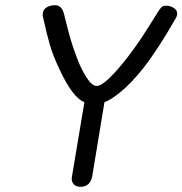

<svg xmlns="http://www.w3.org/2000/svg" viewBox="-20 -720 700 737"><path d="M256 -41 304 -328Q258 -345 206 -459Q183 -508 171.5 -547.5Q160 -587 145 -655Q144 -658 144 -665Q144 -682 158 -691Q172 -700 191 -700Q218 -700 226 -665Q242 -600 251.5 -567.5Q261 -535 276 -496Q291 -456 312 -423Q333 -390 351 -390Q368 -390 398.5 -419Q429 -448 468 -498Q499 -538 524 -576Q549 -614 583 -669Q594 -687 600 -692.5Q606 -698 617 -698Q634 -698 647 -689.5Q660 -681 660 -668Q660 -658 654 -649Q587 -531 529 -457Q483 -400 443.5 -367.5Q404 -335 381 -328L334 -43Q326 -3 289 -3Q270 -3 261.5 -14.5Q253 -26 256 -41Z"/></svg>

Font: Mali
Style: Italic
Weight: 400
Italic angle: -10°
Version: Version 1.000; ttfautohint (v1.6)